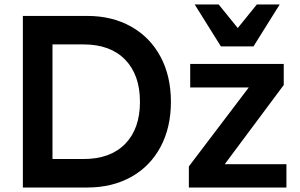

<svg xmlns="http://www.w3.org/2000/svg" viewBox="-20 -836 1337 856"><path d="M82 -765H369Q480 -765 564.5 -717.5Q649 -670 695.5 -583.5Q742 -497 742 -382Q742 -267 695.5 -180.5Q649 -94 564.5 -47Q480 0 369 0H82ZM352 -127Q472 -127 538 -194.5Q604 -262 604 -382Q604 -502 538 -570Q472 -638 352 -638H214V-127ZM822 -94 1089 -446H828V-551H1245V-457L982 -104H1257V0H822ZM848 -816H955L1040 -711L1125 -816H1227L1110 -629H965Z"/></svg>

Font: Application Semibold
Style: Regular
Weight: 600
Designer: Wei Huang
Foundry: Wei Huang
Version: Version 0.012